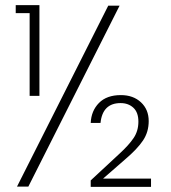

<svg xmlns="http://www.w3.org/2000/svg" viewBox="-20 -724 662 745"><path d="M46 0 400 -702H444L90 0ZM95 -352V-673H41V-704H133V-352ZM332 -247Q334 -294 364 -324.5Q394 -355 449 -355Q497 -355 527 -327Q557 -299 557 -254Q557 -212 535 -179Q513 -146 466 -106L380 -31H566V1H332V-24L444 -128Q480 -161 498.5 -188.5Q517 -216 517 -252Q517 -288 497.5 -306Q478 -324 448 -324Q378 -324 370 -247Z"/></svg>

Font: Poppins ExtraLight
Style: Regular
Weight: 275
Designer: Ninad Kale (Devanagari), Jonny Pinhorn (Latin)
Foundry: Indian Type Foundry
Version: Version 3.200;PS 1.000;hotconv 16.6.54;makeotf.lib2.5.65590